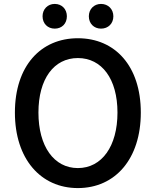

<svg xmlns="http://www.w3.org/2000/svg" viewBox="-20 -945 794 979"><path d="M377 14C567 14 698 -134 698 -371C698 -608 567 -750 377 -750C188 -750 56 -609 56 -371C56 -134 188 14 377 14ZM377 -88C255 -88 176 -199 176 -371C176 -543 255 -649 377 -649C499 -649 579 -543 579 -371C579 -199 499 -88 377 -88ZM259 -799C296 -799 321 -825 321 -862C321 -898 296 -925 259 -925C223 -925 197 -898 197 -862C197 -825 223 -799 259 -799ZM495 -799C532 -799 558 -825 558 -862C558 -898 532 -925 495 -925C459 -925 433 -898 433 -862C433 -825 459 -799 495 -799Z"/></svg>

Font: Noto Sans CJK SC Medium
Style: Regular
Weight: 500
Designer: Ryoko NISHIZUKA 西塚涼子 (kana, bopomofo & ideographs); Paul D. Hunt (Latin, Greek & Cyrillic); Sandoll Communications 산돌커뮤니
Foundry: Adobe
Version: Version 2.004;hotconv 1.0.118;makeotfexe 2.5.65603